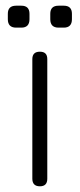

<svg xmlns="http://www.w3.org/2000/svg" viewBox="-20 -654 280 674"><path d="M120 0C120 0 120 0 120 0C102.5 0 93.5 -9 93.5 -26.5C93.5 -26.5 93.5 -26.5 93.5 -26.5C93.5 -26.5 93.5 -446.5 93.5 -446.5C93.5 -464 102.5 -472.5 120 -472.5C120 -472.5 120 -472.5 120 -472.5C137.5 -472.5 146 -464 146 -446.5C146 -446.5 146 -446.5 146 -446.5C146 -446.5 146 -26.5 146 -26.5C146 -9 137.5 0 120 0ZM55 -557C55 -557 36.5 -557 36.5 -557C17 -557 7.5 -567 7.5 -586.5C7.5 -586.5 7.5 -586.5 7.5 -586.5C7.5 -586.5 7.5 -605.5 7.5 -605.5C7.5 -624.5 17 -634 36.5 -634C36.5 -634 36.5 -634 36.5 -634C36.5 -634 55 -634 55 -634C74 -634 83.5 -624.5 83.5 -605.5C83.5 -605.5 83.5 -605.5 83.5 -605.5C83.5 -605.5 83.5 -586.5 83.5 -586.5C83.5 -567 74 -557 55 -557C55 -557 55 -557 55 -557ZM204 -557C204 -557 185.5 -557 185.5 -557C166 -557 156.5 -567 156.5 -586.5C156.5 -586.5 156.5 -586.5 156.5 -586.5C156.5 -586.5 156.5 -605.5 156.5 -605.5C156.5 -624.5 166 -634 185.5 -634C185.5 -634 185.5 -634 185.5 -634C185.5 -634 204 -634 204 -634C223 -634 232.5 -624.5 232.5 -605.5C232.5 -605.5 232.5 -605.5 232.5 -605.5C232.5 -605.5 232.5 -586.5 232.5 -586.5C232.5 -567 223 -557 204 -557C204 -557 204 -557 204 -557Z"/></svg>

Font: Jura-Fortis-Regular
Style: Regular
Weight: 500
Designer: Daniel Johnson, Alexei Vanyashin, Mirko Velimirovic
Foundry: Daniel Johnson
Version: ""